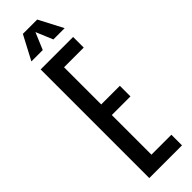

<svg xmlns="http://www.w3.org/2000/svg" viewBox="-353 -1072 1074 1074"><g transform="rotate(-45 184.5 -535.0)"><path d="M70.3 0H329.1V-84H171.4V-397.5H318.8V-481.4H171.4V-775.4H327.1V-859.4H70.3ZM65.4 -927.7H155.3L197.3 -1027.8L239.3 -927.7H328.6L253.9 -1070.3H140.6Z"/></g></svg>

Font: Antonio
Style: Regular
Weight: 400
Designer: Vernon Adams
Foundry: Vernon Adams
Version: Version 1.002